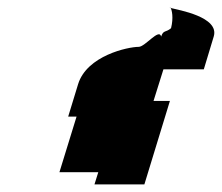

<svg xmlns="http://www.w3.org/2000/svg" viewBox="-20 -796 583 504"><path d="M159 -490H181L136 -344H238L228 -312H359L426 -531H383L409 -614H515L541 -700C557 -752 447 -770 428 -775C431 -770 436 -750 429 -722C415 -710 409 -718 403 -700C398 -723 361 -673 344 -673C316 -673 208 -650 185 -575ZM428 -775C427 -776 428 -776 427 -776C424 -776 424 -776 428 -775Z"/></svg>

Font: bitstorm
Style: maxcnobl
Weight: 400
Version: Version 0.2